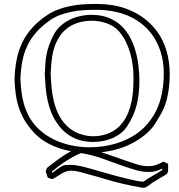

<svg xmlns="http://www.w3.org/2000/svg" viewBox="-20 -729 888 953"><path d="M217.3 153.3Q214.8 145 212.2 137.2Q209.5 129.4 206.5 121.6Q208.5 117.2 210 113Q211.4 108.9 213.4 104.5Q226.6 93.8 241.2 82.5Q255.9 71.3 271.2 60.3Q286.6 49.3 302.2 39.3Q317.9 29.3 333 21.5Q336.9 19.5 343.3 16.1Q349.6 12.7 356.4 9.3Q363.3 5.9 370.1 3.4Q377 1 381.8 1Q394.5 1 408.9 5.1Q423.3 9.3 436 12.7Q478.5 23.9 519 38.6Q559.6 53.2 601.1 67.4Q628.4 77.1 658 86.4Q687.5 95.7 716.8 95.7Q728.5 95.7 738 94Q747.6 92.3 756.1 89.1Q764.6 85.9 773.4 81.8Q782.2 77.6 792.5 73.2Q797.9 76.2 803.5 78.9Q809.1 81.5 814.5 84V121.1Q813 124.5 811.8 127.7Q810.5 130.9 809.1 134.3Q791.5 145 773.7 155.3Q755.9 165.5 738.3 176.8Q733.4 179.7 727.8 184.3Q722.2 189 716.1 193.1Q710 197.3 704.1 200.2Q698.2 203.1 692.9 203.1Q689 203.1 684.1 202.4Q679.2 201.7 675.3 200.7Q654.3 197.3 633.3 192.9Q612.3 188.5 591.3 183.6Q546.9 173.3 503.7 160.2Q460.4 147 416 135.3Q397 129.9 375 124Q353 118.2 332 118.2Q318.8 118.2 307.1 122.6Q295.4 127 284.4 133.5Q273.4 140.1 262.7 147.2Q252 154.3 240.7 160.2ZM262.7 111.3Q275.4 103.5 282 99.1Q288.6 94.7 294.7 92.5Q300.8 90.3 308.8 89.8Q316.9 89.4 332 89.4Q344.7 89.4 358.9 91.6Q373 93.8 387.2 97.2Q401.4 100.6 414.8 104.2Q428.2 107.9 439.9 111.3Q479.5 122.6 518.6 133.8Q557.6 145 597.7 154.8Q621.1 160.2 644.5 165.8Q668 171.4 691.9 172.9Q714.4 156.7 738 143.6Q761.7 130.4 785.2 114.7V107.9Q769.5 115.2 754.6 119.9Q739.7 124.5 719.7 124.5Q686.5 124.5 653.8 115Q621.1 105.5 590.3 94.7Q539.6 76.7 488 58.1Q436.5 39.6 382.8 30.8Q364.7 37.1 345.2 47.9Q325.7 58.6 306.6 71Q287.6 83.5 270 96.9Q252.4 110.4 237.8 122.1L240.2 128.9ZM231.4 -361.8Q232.9 -328.1 236.1 -293.7Q239.3 -259.3 247.3 -226.1Q255.4 -192.9 270 -162.4Q284.7 -131.8 309.6 -106.4Q335.9 -79.6 371.3 -66.2Q406.7 -52.7 443.8 -52.7Q485.4 -52.7 523.4 -69.1Q561.5 -85.4 587.4 -119.1Q605.5 -142.6 616.5 -170.2Q627.4 -197.8 633.3 -227.1Q639.2 -256.3 640.9 -286.1Q642.6 -315.9 642.6 -343.8Q642.6 -374 638.7 -405Q634.8 -436 626.2 -465.8Q617.7 -495.6 604 -523.2Q590.3 -550.8 570.3 -573.7Q558.6 -587.4 543 -597.2Q527.3 -606.9 509.8 -613.3Q492.2 -619.6 473.1 -622.8Q454.1 -626 435.1 -626Q380.9 -626 338.9 -604.5Q296.9 -583 272 -542Q258.8 -521 251.2 -498.3Q243.7 -475.6 239.7 -452.1Q235.8 -428.7 234.1 -404.8Q232.4 -380.9 231 -356.9ZM202.1 -360.4Q203.6 -390.6 205.3 -414.8Q207 -439 211.4 -460.9Q215.8 -482.9 223.9 -505.4Q231.9 -527.8 245.6 -554.7Q258.3 -579.6 278.6 -598.4Q298.8 -617.2 323.7 -629.9Q348.6 -642.6 377.2 -648.9Q405.8 -655.3 434.6 -655.3Q482.9 -655.3 519.3 -640.6Q555.7 -626 582 -601.1Q608.4 -576.2 625.7 -543.2Q643.1 -510.3 653.3 -473.6Q663.6 -437 667.7 -398.9Q671.9 -360.8 671.9 -325.7Q671.9 -263.7 658.7 -209.2Q645.5 -154.8 611.3 -102.5Q598.6 -83 580.1 -68.4Q561.5 -53.7 539.3 -43.9Q517.1 -34.2 492.4 -29.3Q467.8 -24.4 442.9 -24.4Q383.8 -24.4 338.4 -48.6Q293 -72.8 262.7 -118.7Q244.1 -145.5 232.9 -174.8Q221.7 -204.1 215.3 -234.9Q209 -265.6 206.3 -297.4Q203.6 -329.1 202.1 -360.4ZM52.2 -335.9Q53.7 -387.2 62.5 -432.1Q71.3 -477.1 89.8 -516.4Q108.4 -555.7 138.7 -589.6Q168.9 -623.5 212.9 -653.3Q238.8 -670.9 267.8 -681.6Q296.9 -692.4 327.6 -698.7Q358.4 -705.1 389.9 -707.3Q421.4 -709.5 451.2 -709.5Q479 -709.5 506.6 -707.3Q534.2 -705.1 562 -698.7Q605 -689 643.3 -669.9Q681.6 -650.9 713.1 -623.5Q744.6 -596.2 768.1 -560.5Q791.5 -524.9 804.7 -482.4Q814 -452.6 818.1 -422.9Q822.3 -393.1 822.3 -361.8Q822.3 -337.9 820.3 -312Q818.4 -286.1 813.5 -261Q808.6 -235.8 800.8 -211.9Q793 -188 781.2 -167.5Q780.3 -166 776.1 -158.7Q772 -151.4 766.8 -143.1Q761.7 -134.8 757.6 -127.4Q753.4 -120.1 752.4 -118.7Q741.2 -100.1 725.6 -83.7Q710 -67.4 691.9 -53.5Q673.8 -39.6 654.3 -28.1Q634.8 -16.6 615.2 -7.8Q573.7 10.7 524.7 20.3Q475.6 29.8 423.8 29.8Q383.8 29.8 344.2 23.7Q304.7 17.6 268.3 4.6Q231.9 -8.3 200 -28.3Q168 -48.3 143.6 -76.2Q117.2 -105.5 100.1 -135.5Q83 -165.5 72.8 -197.3Q62.5 -229 57.9 -263.4Q53.2 -297.9 52.2 -335.9ZM81.5 -337.4Q82.5 -304.2 86.7 -271.5Q90.8 -238.8 100.3 -207.5Q109.9 -176.3 125.7 -147.7Q141.6 -119.1 165.5 -94.7Q189.9 -70.3 219.7 -52Q249.5 -33.7 283.2 -21.7Q316.9 -9.8 353 -3.9Q389.2 2 425.8 2Q488.3 2 546.9 -14.2Q605.5 -30.3 652.8 -61.5Q674.8 -76.2 693.8 -94.7Q712.9 -113.3 728.5 -135.3Q764.2 -185.1 778.6 -243.4Q793 -301.8 793 -362.3Q793 -390.6 789.3 -418Q785.6 -445.3 777.3 -471.7Q765.1 -510.7 744.1 -543.5Q723.1 -576.2 694.6 -601.3Q666 -626.5 630.9 -643.8Q595.7 -661.1 555.7 -669.9Q529.8 -675.8 503.9 -678.2Q478 -680.7 451.7 -680.2Q425.3 -680.2 396 -678.5Q366.7 -676.8 337.6 -671.1Q308.6 -665.5 280.8 -655.5Q252.9 -645.5 229.5 -629.4Q189.5 -601.6 161.6 -570.6Q133.8 -539.6 116.5 -503.7Q99.1 -467.8 91.1 -426.5Q83 -385.3 81.5 -337.4Z"/></svg>

Font: XB Kayhan Pook
Style: Regular
Weight: 700
Designer: Behnam
Foundry: Irmug
Version: Version 7.300 2009